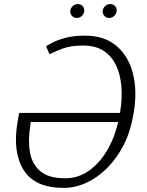

<svg xmlns="http://www.w3.org/2000/svg" viewBox="-20 -912 722 942"><path d="M396.3 -737.2Q491.5 -737.2 550.6 -687.5Q609.7 -637.8 631.7 -553.3Q653.8 -468.8 636.7 -363.6L633.5 -346.2Q620.4 -267 587.2 -201.7Q554 -136.4 507.1 -89Q460.2 -41.5 404.8 -15.8Q349.4 9.9 291.5 9.9Q152 9.9 96.6 -76.9Q41.2 -163.7 65.7 -311.1L73.9 -358H568.5L569.6 -363.6Q580.3 -428.6 575.6 -487Q571 -545.5 549.7 -590.9Q528.4 -636.4 488.5 -662.5Q448.5 -688.6 387.8 -688.6Q328.5 -688.6 289.1 -674.2Q249.6 -659.8 223 -646L206 -684.7Q215.9 -691.8 240.1 -704.2Q264.2 -716.6 303.3 -726.9Q342.3 -737.2 396.3 -737.2ZM560 -313.6H130.7L128.9 -297.9Q116.8 -225.1 126.8 -166Q136.7 -106.9 177.7 -72.1Q218.8 -37.3 300.1 -37.3Q363.3 -37.3 415.5 -73.9Q467.7 -110.4 504.8 -172.9Q541.9 -235.4 560 -313.6ZM515.6 -823.9Q500.7 -823.9 491.1 -835.4Q481.5 -846.9 484.4 -861.9Q486.5 -874.3 497.2 -883.2Q507.8 -892 520.2 -892Q536.2 -892 545.6 -881Q555 -870 551.8 -854Q549.4 -842 539.2 -832.9Q529.1 -823.9 515.6 -823.9ZM356.5 -823.9Q341.6 -823.9 332.2 -835.2Q322.8 -846.6 325.3 -861.9Q327.4 -874.3 338.1 -883.2Q348.7 -892 361.2 -892Q377.1 -892 386.4 -881Q395.6 -870 392.8 -854Q391.3 -842.3 380.7 -833.1Q370 -823.9 356.5 -823.9Z"/></svg>

Font: Inter Extra Light  BETA
Style: Italic
Weight: 200
Italic angle: 9.39999°
Designer: Rasmus Andersson
Foundry: rsms
Version: Version 3.011;git-f93a4a705